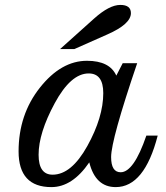

<svg xmlns="http://www.w3.org/2000/svg" viewBox="-20 -744 671 777"><path d="M535.2 -488.3Q429.7 -178.2 429.7 -108.4Q429.7 -46.9 468.3 -46.9Q521.5 -46.9 572.3 -195.3H618.2Q564.5 13.2 448.2 13.2Q366.2 13.2 341.3 -86.9Q272.9 13.2 188 13.2Q55.2 13.2 55.2 -131.3Q55.2 -280.3 141.4 -389.2Q227.5 -498 332 -498Q423.8 -498 450.7 -438L476.6 -488.3ZM192.9 -37.1Q269 -37.1 333.5 -153.3Q397.9 -269.5 397.9 -367.2Q397.9 -446.8 338.9 -446.8Q266.6 -446.8 201.4 -326.2Q136.2 -205.6 136.2 -117.7Q136.2 -37.1 192.9 -37.1ZM280.8 -545.4H223.1L360.8 -668.9Q422.4 -724.1 466.8 -724.1Q509.8 -724.1 509.8 -690.9Q509.8 -646.5 414.1 -604.5Z"/></svg>

Font: Munson
Style: Italic
Weight: 400
Italic angle: -12°
Designer: Paul James MIller
Foundry: High-Logic / Made with FontCreator
Version: Version 2.10;May 5, 2019;FontCreator 11.5.0.2430 64-bit